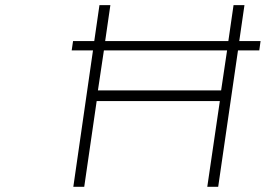

<svg xmlns="http://www.w3.org/2000/svg" viewBox="-20 -719 1023 739"><path d="M255.9 -524.9 261.2 -561H342.8L362.8 -699.2H404.8L384.8 -561H858.9L878.9 -699.2H920.9L900.9 -561H982.9L978 -524.9H896L819.8 0H777.8L826.2 -330.1H352.1L304.2 0H262.2L337.9 -524.9ZM356.9 -371.1H831.1L854 -524.9H379.9Z"/></svg>

Font: Trueno UltraLight
Style: Italic
Weight: 250
Designer: Julieta Ulanovsky
Foundry: Julieta Ulanovsky
Version: Version 3.001b | FøM Fix